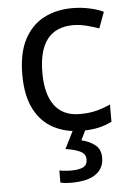

<svg xmlns="http://www.w3.org/2000/svg" viewBox="-55 -587 590 868"><g transform="rotate(-5 240.0 -153.0)"><path d="M300 10Q229 10 173.5 -19Q118 -48 86.5 -109Q55 -170 55 -265Q55 -364 88 -426Q121 -488 177.5 -517Q234 -546 306 -546Q347 -546 385 -537.5Q423 -529 447 -517L420 -444Q396 -453 364 -461Q332 -469 304 -469Q146 -469 146 -266Q146 -169 184.5 -117.5Q223 -66 299 -66Q343 -66 376.5 -75Q410 -84 438 -97V-19Q411 -5 378.5 2.5Q346 10 300 10ZM382 139Q382 187 345 213.5Q308 240 234 240Q202 240 184 235V180Q193 182 208 183.5Q223 185 237 185Q273 185 292 175.5Q311 166 311 141Q311 115 284.5 103Q258 91 220 86L263 0H321L295 53Q331 61 356.5 81Q382 101 382 139Z"/></g></svg>

Font: Noto Sans Yi
Style: Regular
Weight: 400
Designer: Monotype Design Team
Foundry: Monotype Imaging Inc.
Version: Version 2.002; ttfautohint (v1.8.4.7-5d5b)